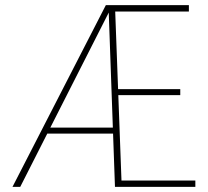

<svg xmlns="http://www.w3.org/2000/svg" viewBox="-20 -731 812 751"><path d="M408.7 -688.5 59.1 0H28.8L394 -710.9H415ZM427.2 -231.9V-208.5H156.2V-231.9ZM744.1 -24.9V0H440.4V-24.9ZM429.7 -710.9 456.1 0H429.7L404.3 -710.9ZM685.1 -382.3V-358.9H424.8V-382.3ZM718.8 -710.9V-686H415.5V-710.9Z"/></svg>

Font: Roboto Condensed Thin
Style: Regular
Weight: 250
Width: 3
Designer: Christian Robertson
Foundry: Google
Version: Version 3.009; 2024